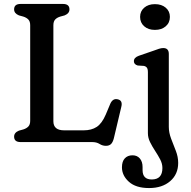

<svg xmlns="http://www.w3.org/2000/svg" viewBox="-20 -720 966 973"><path d="M307.5 -642 285.5 -636Q269 -631 259.8 -621.2Q250.5 -611.5 250.5 -592V-105.5Q250.5 -59.5 305 -59.5H404Q443.5 -59.5 470 -76.8Q496.5 -94 516 -139.5L539.5 -195.5Q552 -222 575.5 -217Q603.5 -211.5 594.5 -177.5L557 -19.5Q552 0.5 542.8 9.8Q533.5 19 516.5 19Q499.5 19 484.5 9.5Q469.5 0 447.5 0H84.5Q51.5 0 51.5 -27.5Q51.5 -48 76 -58L98 -64Q114 -69 123.5 -78.8Q133 -88.5 133 -108V-592Q133 -611.5 123.5 -621.2Q114 -631 98 -636L76 -642Q51.5 -652 51.5 -672.5Q51.5 -700 84.5 -700H299Q332 -700 332 -672.5Q332 -652 307.5 -642ZM765 -568.5Q731.5 -568.5 710.8 -586.8Q690 -605 690 -634.5Q690 -663 710.8 -681Q731.5 -699 765 -699Q799 -699 820 -681Q841 -663 841 -634.5Q841 -605 820 -586.8Q799 -568.5 765 -568.5ZM835.5 -77Q835.5 -48 847.2 -17.2Q859 13.5 871 44.2Q883 75 883 105.5Q883 163 842.5 198Q802 233 735.5 233Q668.5 233 633.2 201.2Q598 169.5 598 128Q598 98 612.5 82.5Q627 67 651.5 67Q675 67 688.8 83.2Q702.5 99.5 702.5 126.5V142Q702.5 190 750 189.5Q803 189 803 131.5Q803 109.5 791.8 88Q780.5 66.5 766 44.5Q751.5 22.5 740.5 0.2Q729.5 -22 729.5 -45V-354Q729.5 -370.5 724.2 -377.2Q719 -384 709 -386L678 -388Q658.5 -393.5 658.5 -410Q658.5 -428.5 684 -437.5L759.5 -463.5Q774 -469 785.8 -472.8Q797.5 -476.5 807.5 -476.5Q835.5 -476.5 835.5 -446.5Z"/></svg>

Font: Fraunces 9pt SuperSoft
Style: Regular
Weight: 400
Version: Version 1.000;[b76b70a41]